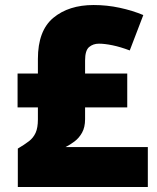

<svg xmlns="http://www.w3.org/2000/svg" viewBox="-20 -745 626 765"><path d="M353 -725Q406 -725 457 -714Q508 -703 551 -685L497 -544Q460 -558 428.5 -564.5Q397 -571 374 -571Q351 -571 335 -557.5Q319 -544 319 -504V-452H487V-317H319V-270Q319 -238 307 -216.5Q295 -195 277 -181.5Q259 -168 241 -159H569V0H51V-153Q78 -169 95.5 -182.5Q113 -196 122 -216Q131 -236 131 -269V-317H50V-452H131V-510Q131 -623 192.5 -674Q254 -725 353 -725Z"/></svg>

Font: Noto Sans Myanmar Black
Style: Regular
Weight: 900
Designer: Monotype Design Team
Foundry: Monotype Imaging Inc.
Version: Version 2.107; ttfautohint (v1.8.4.7-5d5b)